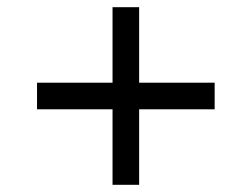

<svg xmlns="http://www.w3.org/2000/svg" viewBox="-20 -620 700 534"><path d="M293 -316H83V-390H293V-600H367V-390H577V-316H367V-106H293Z"/></svg>

Font: Application
Style: Regular
Weight: 400
Designer: Wei Huang
Foundry: Wei Huang
Version: Version 0.012